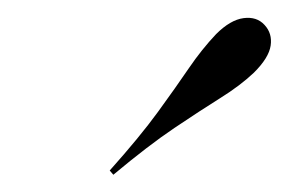

<svg xmlns="http://www.w3.org/2000/svg" viewBox="-20 -683 326 217"><path d="M108.1 -485.5 104 -490.3Q137.9 -528.2 158.5 -556.5Q179 -584.7 193.5 -606Q208.1 -627.4 224.2 -644.4Q240.3 -660.5 255.2 -662.5Q270.2 -664.5 279 -654.8Q287.9 -645.2 285.9 -631.5Q283.9 -617.7 266.9 -600.8Q251.6 -586.3 229 -572.2Q206.5 -558.1 177 -538.3Q147.6 -518.5 108.1 -485.5Z"/></svg>

Font: Playfair 144pt Light
Style: Italic
Weight: 300
Italic angle: -15.6°
Designer: Claus Eggers Sørensen
Foundry: Claus Eggers Sørensen
Version: Version 2.001;gftools[0.9.30]